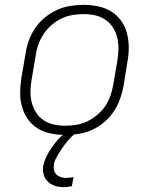

<svg xmlns="http://www.w3.org/2000/svg" viewBox="-20 -548 640 791"><path d="M249 8Q219 8 189.5 2Q160 -4 136 -18.5Q112 -33 95.5 -56Q79 -79 71 -107Q63 -135 63 -165Q63 -195 68 -226L85 -326Q89 -353 98.5 -380Q108 -407 124.5 -431.5Q141 -456 164.5 -475.5Q188 -495 214.5 -507Q241 -519 269 -523.5Q297 -528 324 -528Q354 -528 383.5 -522Q413 -516 437 -501.5Q461 -487 478 -464Q495 -441 502.5 -413Q510 -385 510.5 -355Q511 -325 505 -294L489 -194Q484 -167 474.5 -140Q465 -113 448.5 -88.5Q432 -64 409 -44.5Q386 -25 359.5 -13Q333 -1 304.5 3.5Q276 8 249 8ZM250 -30Q272 -30 295.5 -34Q319 -38 340.5 -48.5Q362 -59 381.5 -75.5Q401 -92 414.5 -112.5Q428 -133 435.5 -155.5Q443 -178 447 -201L464 -301Q468 -325 468 -349Q468 -373 462.5 -395Q457 -417 444.5 -436Q432 -455 413 -467.5Q394 -480 371.5 -485Q349 -490 324 -490Q302 -490 278.5 -486Q255 -482 233 -471.5Q211 -461 192 -444.5Q173 -428 159.5 -407.5Q146 -387 138 -364.5Q130 -342 127 -319L110 -219Q106 -195 105.5 -171Q105 -147 111 -125Q117 -103 129 -84Q141 -65 160 -52.5Q179 -40 202 -35Q225 -30 250 -30ZM242 223Q231 223 219.5 221Q208 219 198 214.5Q188 210 180 203Q172 196 166.5 187Q161 178 158.5 165Q156 152 157 144L158 135Q161 122 166 109Q171 96 178 84Q185 72 193 60.5Q201 49 209.5 38Q218 27 230.5 15.5Q243 4 250 -2L260 -8H292L291 0Q281 9 272 18Q263 27 255 37Q247 47 239.5 57.5Q232 68 225.5 78.5Q219 89 212 102Q205 115 203 123L202 132Q201 139 201.5 146Q202 153 204.5 159Q207 165 211.5 170Q216 175 222 178Q228 181 235.5 183Q243 185 248 185H254Q260 185 267 184Q274 183 279 182L283 181L276 219Q272 220 268.5 220.5Q265 221 261.5 221.5Q258 222 253.5 222.5Q249 223 246 223Z"/></svg>

Font: Iosevka Aile XLt Obl
Style: Regular
Weight: 200
Italic angle: -9°
Designer: Belleve Invis
Foundry: Belleve Invis
Version: Version 31.1.0; ttfautohint (v1.8.4)